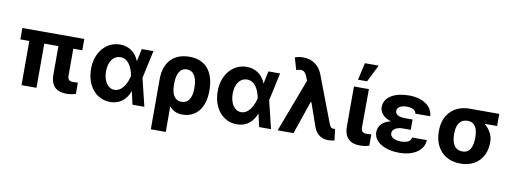

<svg xmlns="http://www.w3.org/2000/svg" viewBox="-73 -1219 4955 1856"><g transform="rotate(10 2405.0 -291.5)"><path d="M671.5 -545.5H63.6V-433.9H151.3V0H298.3V-433.9H437.1V-152.7C437.5 -39.1 497.5 6.4 593 6.4C628.2 6.4 658.4 0 683.6 -7.8V-119C672.6 -117.9 657.7 -116.1 641 -116.1C602.6 -116.1 583.5 -127.1 583.1 -170.8V-433.9H671.5Z M1021 11.4C1119.7 12.1 1180 -46.9 1209.5 -124.3H1212.4L1240.8 0H1357.2L1290.8 -272.7L1350.1 -545.5H1235.4L1210.2 -424.7H1207.7C1177.2 -502.5 1111.5 -552.6 1023.4 -552.6C889.6 -552.6 785.9 -438.6 785.9 -272.7C785.9 -105.8 883.5 10.7 1021 11.4ZM932.5 -273.8C932.5 -366.1 975.9 -432.2 1047.9 -432.2C1128.9 -432.2 1164.1 -345.9 1178.3 -274.1L1178.6 -272.7L1178.3 -271.3C1164.1 -202.8 1119.3 -111.5 1043.3 -111.5C977.3 -111.5 932.5 -180 932.5 -273.8Z M1456.3 -288.4V203.1H1603.3L1602.6 -47.9C1632.8 -11 1674.4 9.9 1733.3 9.9C1867.9 9.9 1948.9 -96.6 1948.9 -257.1V-267C1948.9 -422.6 1882.5 -552.6 1703.8 -552.6C1552.6 -552.6 1456.3 -459.5 1456.3 -288.4ZM1602.3 -274.5C1601.9 -357.2 1628.6 -427.6 1699.6 -427.6C1775.6 -427.6 1801.5 -353.7 1801.5 -267V-257.1C1801.8 -185.4 1779.8 -110.4 1701.7 -110.4C1622.9 -110.4 1603.3 -186.4 1602.3 -251.8Z M2264.2 11.4C2362.9 12.1 2423.3 -46.9 2452.8 -124.3H2455.6L2484 0H2600.5L2534.1 -272.7L2593.4 -545.5H2478.7L2453.5 -424.7H2451C2420.5 -502.5 2354.8 -552.6 2266.7 -552.6C2132.8 -552.6 2029.1 -438.6 2029.1 -272.7C2029.1 -105.8 2126.8 10.7 2264.2 11.4ZM2175.8 -273.8C2175.8 -366.1 2219.1 -432.2 2291.2 -432.2C2372.2 -432.2 2407.3 -345.9 2421.5 -274.1L2421.9 -272.7L2421.5 -271.3C2407.3 -202.8 2362.6 -111.5 2286.6 -111.5C2220.5 -111.5 2175.8 -180 2175.8 -273.8Z M3163 8.9C3183.6 9.2 3209.5 5.7 3223.4 1.1L3209.9 -110.1C3206 -109.7 3199.9 -108.7 3194.6 -108.7C3168.7 -108.7 3159.8 -124.6 3144.2 -166.2L2977.6 -604.4C2944.6 -690.3 2877.8 -737.2 2787.3 -737.2C2756.7 -737.2 2731.2 -731.9 2706.7 -723L2740.8 -605.8C2804.7 -623.9 2824.9 -613.6 2849.4 -553.3L2862.2 -521.3L2665.5 0H2821L2932.5 -324.6H2939.6L3022 -89.1C3047.2 -24.9 3097.3 8.9 3163 8.9Z M3318.2 -545.5V-152.7C3318.9 -39.1 3378.6 6.4 3474.1 6.4C3507.8 6.4 3539.1 0.7 3563.9 -7.8V-119C3552.9 -117.9 3539.8 -116.1 3521 -116.1C3483.7 -116.1 3463.8 -127.1 3463.4 -170.8L3465.2 -545.5ZM3345.5 -616.8H3434.7L3518.8 -785.5H3383.5Z M3607.2 -148.4C3607.6 -51.1 3718.4 9.9 3861.5 9.9C3986.9 9.9 4098 -47.2 4102.3 -157.3H3958.1C3952.8 -120.4 3921.2 -100.9 3853.7 -100.9C3788 -100.9 3752.1 -130 3751.4 -163C3752.1 -207.4 3801.1 -228 3854.4 -228H3931.8V-329.5H3854.4C3795.8 -329.5 3761.7 -350.9 3761.4 -383.5C3761.7 -414.8 3793 -442.5 3853.3 -442.5C3907 -442.5 3943.9 -425.8 3948.2 -389.9H4094.1C4089.1 -492.2 3989.3 -552.6 3860.8 -552.6C3718.8 -552.6 3616.8 -496.4 3616.5 -395.6C3616.8 -345.9 3653.1 -297.6 3729.4 -276.3C3644.9 -256.4 3607.6 -207.4 3607.2 -148.4Z M4201.7 -269.9V-258.5C4202.1 -105.8 4294.4 9.9 4460.2 9.9C4619 9.9 4709.2 -98.7 4708.8 -238.6V-248.6C4709.2 -313.2 4672.6 -371.4 4623.9 -409.4H4747.5V-528.4H4458.8C4293.3 -528.4 4202.1 -416.9 4201.7 -269.9ZM4351.6 -258.5V-269.9C4351.9 -345.2 4380.3 -409.4 4458.8 -409.4C4534.1 -409.4 4558.9 -345.2 4558.9 -269.9V-258.5C4558.9 -175.8 4534.1 -109 4460.2 -109C4378.6 -109 4351.9 -175.8 4351.6 -258.5Z"/></g></svg>

Font: Magic Ui Pro
Style: Bold
Weight: 700
Designer: Stefan Endress, Andreas Faust
Version: Version 1.000;FEAKit 1.0